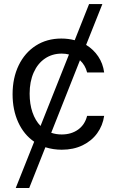

<svg xmlns="http://www.w3.org/2000/svg" viewBox="-20 -727 569 946"><path d="M404.3 -505.9Q440.9 -483.4 464.1 -448.7Q487.3 -414.1 493.2 -370.1H409.2Q400.4 -405.8 374 -430.2L232.4 -72.8Q256.3 -64.5 284.2 -64.5Q331.5 -64.5 365 -88.6Q398.4 -112.8 409.2 -156.2H493.2Q486.3 -108.4 459 -70.6Q431.6 -32.7 386.7 -11Q341.8 10.7 284.2 10.7Q242.7 10.7 203.6 -1.5L124 199.2H57.6L148.4 -28.8Q97.7 -63.5 69.8 -124.5Q42 -185.5 42 -262.7Q42 -342.8 72 -405Q102.1 -467.3 156.5 -502.2Q210.9 -537.1 282.2 -537.1Q316.4 -537.1 348.1 -528.8L418.9 -707H484.4ZM179.7 -106.4 319.8 -458.5Q303.7 -462.9 284.2 -462.9Q237.3 -462.9 201.4 -438.5Q165.5 -414.1 145.8 -369.4Q126 -324.7 126 -265.6Q126 -214.4 139.9 -173.8Q153.8 -133.3 179.7 -106.4Z"/></svg>

Font: Pretendard JP
Style: Regular
Weight: 400
Designer: Base glyphs from Inter by Rasmus Andersson; Hangeul glyphs from Noto Sans CJK(Source Han Sans) by Jang Soo-young and Kan
Foundry: Kil Hyung-jin
Version: Version 1.309